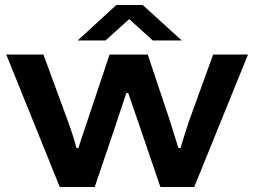

<svg xmlns="http://www.w3.org/2000/svg" viewBox="-20 -744 1012 764"><path d="M289.1 -583 442.9 -724.1H547.9L703.1 -583H587.9L494.1 -668L399.9 -583ZM217.8 0 4.9 -526.9H152.8L248 -268.1Q274.9 -193.8 284.2 -154.8H292Q294.4 -163.1 299.8 -179.4Q305.2 -195.8 314.2 -222.4Q323.2 -249 329.1 -267.1L416 -526.9H567.9L654.8 -267.1Q656.7 -261.2 689.9 -154.8H698.2Q714.4 -209.5 733.9 -267.1L828.1 -526.9H966.8L752.9 0H618.2L535.2 -243.2Q519 -289.6 490.2 -374H482.9Q476.6 -356 460.4 -307.1Q444.3 -258.3 439 -242.2L356.9 0Z"/></svg>

Font: Archivo Expanded SemiBold
Style: Regular
Weight: 600
Width: 7
Designer: Hector Gatti
Foundry: Omnibus-Type
Version: Version 2.001